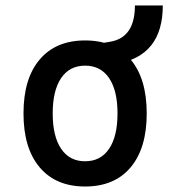

<svg xmlns="http://www.w3.org/2000/svg" viewBox="-20 -676 626 706"><path d="M293 9.8Q185.5 9.8 126 -60.5Q66.4 -130.9 66.4 -258.8Q66.4 -387.2 126 -457.3Q185.5 -527.3 293 -527.3Q400.9 -527.3 460.2 -457.3Q519.5 -387.2 519.5 -258.8Q519.5 -130.9 460.2 -60.5Q400.9 9.8 293 9.8ZM293 -83Q350.1 -83 381.1 -128.9Q412.1 -174.8 412.1 -258.8Q412.1 -343.3 381.1 -388.9Q350.1 -434.6 293 -434.6Q235.8 -434.6 204.8 -388.9Q173.8 -343.3 173.8 -258.8Q173.8 -174.8 204.8 -128.9Q235.8 -83 293 -83ZM379.9 -437 355.5 -517.6 384.8 -522.5Q476.1 -537.6 476.1 -655.8H578.6Q578.6 -470.2 409.2 -441.9Z"/></svg>

Font: Cascadia Mono PL
Style: Regular
Weight: 400
Monospace: yes
Designer: Aaron Bell
Foundry: Saja Typeworks
Version: Version 2404.023; ttfautohint (v1.8.4)